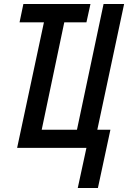

<svg xmlns="http://www.w3.org/2000/svg" viewBox="-20 -734 636 953"><path d="M366 199H466L528 -90H463L596 -714H494L362 -90H187L299 -623H409L429 -714H96L77 -623H198L65 0H409Z"/></svg>

Font: Noto Sans UI Condensed Medium
Style: Italic
Weight: 500
Width: 3
Italic angle: -12°
Designer: Monotype Design Team
Foundry: Monotype Imaging Inc.
Version: Version 1.901